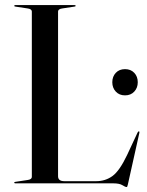

<svg xmlns="http://www.w3.org/2000/svg" viewBox="-20 -720 576 754"><path d="M272 -694 225.5 -687Q208 -685 208 -674V-28Q208 -8.5 232.5 -8.5H358Q394 -8.5 421.8 -28.8Q449.5 -49 479 -111L520.5 -200Q523 -204.5 525.5 -204Q529 -203.5 527 -197L482 5Q480.5 11.5 479.5 13Q478.5 14.5 477.5 14.5Q472 14.5 460.5 7.2Q449 0 424.5 0H40Q36 0 36 -3Q36 -5.5 41 -6L87.5 -13Q105 -15 105 -26V-674Q105 -685 87.5 -687L41 -694Q36 -694.5 36 -697Q36 -700 40 -700H273Q277 -700 277 -697Q277 -694.5 272 -694ZM471 -345.5Q448.5 -345.5 434.8 -360.2Q421 -375 421 -397Q421 -419.5 434.8 -434Q448.5 -448.5 471 -448.5Q493.5 -448.5 507.2 -434Q521 -419.5 521 -397Q521 -375 507.2 -360.2Q493.5 -345.5 471 -345.5Z"/></svg>

Font: Fraunces 144pt S000
Style: Regular
Weight: 400
Version: Version 1.000; ttfautohint (v1.8.3)